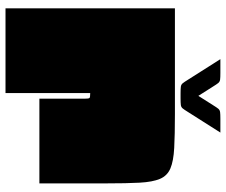

<svg xmlns="http://www.w3.org/2000/svg" viewBox="-80 -720 801 680"><g transform="rotate(90 320.0 -380.5)"><path d="M10 -600H385Q458 -600 504.5 -597.5Q551 -595 577 -584Q603 -573 614 -547Q625 -521 627.5 -475Q630 -429 630 -355V-120H330V-280Q330 -295 327.5 -297.5Q325 -300 310 -300V0H10ZM450 -761 377 -646Q369 -633 364.5 -627.5Q360 -622 352.5 -621Q345 -620 329 -620H311Q295 -620 287.5 -621Q280 -622 275.5 -627.5Q271 -633 263 -646L190 -761H239Q255 -761 262.5 -760Q270 -759 274.5 -753.5Q279 -748 287 -735L320 -683L353 -735Q361 -748 365.5 -753.5Q370 -759 377.5 -760Q385 -761 401 -761Z"/></g></svg>

Font: Badeen Display
Style: Regular
Weight: 400
Version: Version 1.000; ttfautohint (v1.8.4.7-5d5b)